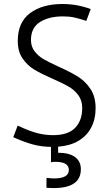

<svg xmlns="http://www.w3.org/2000/svg" viewBox="-20 -729 554 960"><path d="M273.4 -395.5Q333 -368.7 369.6 -345.9Q406.2 -323.2 432.1 -284.7Q458 -246.1 458 -188.5Q458 -133.3 436 -91.3Q414.1 -49.3 372.1 -24.7Q330.1 0 270.5 4.4V34.7Q325.2 34.7 354.7 55.9Q384.3 77.1 384.3 117.2Q384.3 211.4 248 211.4Q230 211.4 212.4 210V160.2Q235.4 163.1 250.5 163.1Q324.2 163.1 324.2 121.1Q324.2 80.1 257.3 80.1Q246.1 80.1 234.9 82V5.4Q188 4.9 144.8 -6.6Q101.6 -18.1 46.4 -43L68.4 -101.1Q125 -74.2 165 -63.7Q205.1 -53.2 244.6 -53.2Q321.3 -53.2 356.2 -90.3Q391.1 -127.4 391.1 -188.5Q391.1 -227.1 371.3 -253.4Q351.6 -279.8 322.3 -296.6Q293 -313.5 242.7 -335.4Q185.5 -360.4 151.1 -381.1Q116.7 -401.9 92.8 -436.8Q68.8 -471.7 68.8 -523.9Q68.8 -617.2 129.9 -663.1Q190.9 -709 292.5 -709Q365.7 -709 433.6 -683.6L411.6 -624.5L399.4 -628.4Q371.6 -637.2 348.9 -642.1Q326.2 -647 293.9 -647Q224.6 -647 179.7 -618.7Q134.8 -590.3 134.8 -528.8Q134.8 -496.1 153.1 -472.4Q171.4 -448.7 198.2 -433.1Q225.1 -417.5 273.4 -395.5Z"/></svg>

Font: Selawik Semilight
Style: Regular
Weight: 300
Designer: Aaron Bell
Foundry: Microsoft Corporation
Version: Version 1.01